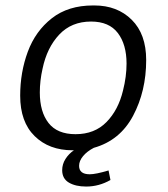

<svg xmlns="http://www.w3.org/2000/svg" viewBox="-20 -541 615 704"><path d="M270 67Q270 98 309 98Q331 98 378 84L385 119Q343 143 296 143Q257 143 232.5 128.5Q208 114 208 83Q208 61 220 42Q232 23 251 10H246Q160 10 107 -42Q54 -94 54 -190Q54 -276 82 -351.5Q110 -427 170 -474Q230 -521 321 -521H326Q410 -521 463 -468.5Q516 -416 516 -321Q516 -207 468 -116.5Q420 -26 324 1Q299 14 284.5 31.5Q270 49 270 67ZM257 -49Q327 -49 370.5 -93.5Q414 -138 431 -209Q444 -260 444 -308Q444 -378 412 -420Q380 -462 314 -462Q242 -462 197 -414Q152 -366 136 -289Q126 -245 126 -202Q126 -131 158 -90Q190 -49 257 -49Z"/></svg>

Font: Chivo Light Italic
Style: Regular
Weight: 300
Italic angle: -8.05°
Designer: Hector Gatti
Foundry: Omnibus-Type
Version: Version 1.007